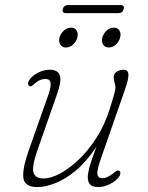

<svg xmlns="http://www.w3.org/2000/svg" viewBox="-20 -733 584 760"><path d="M451.5 -57Q456 -55 456.5 -48.8Q457 -42.5 453 -36Q440.5 -17 416 -4.8Q391.5 7.5 369.5 7.5Q346.5 7.5 337 -2.5Q327.5 -12.5 327.5 -31Q327.5 -47 334.2 -71.8Q341 -96.5 361.5 -152.5Q323 -93.5 280.8 -58.5Q238.5 -23.5 199 -8Q159.5 7.5 128.5 7.5Q77 7.5 72.5 -28.8Q68 -65 94 -138.5L170 -353.5Q183 -389.5 180.2 -405Q177.5 -420.5 160 -420.5Q150.5 -420.5 140.8 -417Q131 -413.5 119 -403.5Q112 -397.5 107 -393.5Q102 -389.5 96 -392.5Q91.5 -395 91.2 -401Q91 -407 94 -412.5Q104 -431.5 128.2 -444.2Q152.5 -457 176.5 -457Q208 -457 216.5 -435.8Q225 -414.5 205 -358L127.5 -136.5Q105.5 -73 112.8 -49.8Q120 -26.5 153 -26.5Q181 -26.5 217.2 -45.8Q253.5 -65 291.2 -100.8Q329 -136.5 361.5 -187Q394 -237.5 414 -300.5Q429 -348.5 433 -364Q437 -379.5 437 -387.5Q437 -394.5 433.5 -405.5Q430 -416.5 430 -428.5Q430 -441.5 442.2 -449.2Q454.5 -457 470 -457Q486 -457 488.2 -440.5Q490.5 -424 475 -379.5L379 -104Q363.5 -60 365.5 -43.8Q367.5 -27.5 386 -27.5Q394 -27.5 404 -31.8Q414 -36 427 -46Q434.5 -51.5 440 -55.8Q445.5 -60 451.5 -57ZM241 -545Q225.5 -545 218.5 -556.8Q211.5 -568.5 215.5 -584.5Q220 -600.5 232.8 -612Q245.5 -623.5 261.5 -623.5Q276.5 -623.5 283.5 -612Q290.5 -600.5 286 -584.5Q282 -568.5 269.2 -556.8Q256.5 -545 241 -545ZM410.5 -545Q395 -545 388 -556.8Q381 -568.5 385 -584.5Q389.5 -600.5 402.2 -612Q415 -623.5 431 -623.5Q446 -623.5 453 -612Q460 -600.5 455.5 -584.5Q451.5 -568.5 438.8 -556.8Q426 -545 410.5 -545ZM228.5 -697Q233 -713 250 -713H457Q474 -713 469.5 -697Q465.5 -681 448.5 -681H241.5Q224.5 -681 228.5 -697Z"/></svg>

Font: Fraunces 9pt SuperSoft Thin
Style: Italic
Weight: 100
Italic angle: -16°
Version: Version 1.000;[0bf87f6ff]